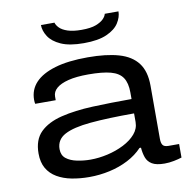

<svg xmlns="http://www.w3.org/2000/svg" viewBox="-82 -804 874 895"><g transform="rotate(-10 355.0 -356.5)"><path d="M270 12Q226 12 187 4.5Q148 -3 118 -20.5Q88 -38 71.5 -66.5Q55 -95 55 -137Q55 -202 91 -237.5Q127 -273 191.5 -289Q256 -305 341.5 -308.5Q427 -312 526 -312V-343Q526 -388 509 -413.5Q492 -439 453 -449.5Q414 -460 347 -460Q290 -460 252.5 -450.5Q215 -441 196 -424.5Q177 -408 177 -386V-368H80Q79 -372 78.5 -376.5Q78 -381 78 -387Q78 -435 109.5 -468.5Q141 -502 203 -520.5Q265 -539 358 -539Q446 -539 505 -522Q564 -505 594 -465.5Q624 -426 624 -358V-106Q624 -86 631 -76.5Q638 -67 658 -67H708V-3Q693 2 670.5 6.5Q648 11 626 11Q587 11 567 -1Q547 -13 539.5 -34Q532 -55 530 -81H523Q495 -51 454.5 -30Q414 -9 366.5 1.5Q319 12 270 12ZM289 -67Q329 -67 370.5 -76.5Q412 -86 447.5 -104Q483 -122 504.5 -147Q526 -172 526 -203V-244Q402 -244 319.5 -236.5Q237 -229 196 -207Q155 -185 155 -140Q155 -111 174.5 -95.5Q194 -80 225.5 -73.5Q257 -67 289 -67ZM353 -607Q285 -607 245 -625Q205 -643 187.5 -670.5Q170 -698 170 -725H234Q237 -713 249.5 -700Q262 -687 287.5 -678.5Q313 -670 353 -670Q397 -670 421.5 -679.5Q446 -689 458 -701.5Q470 -714 472 -725H537Q537 -698 519.5 -670.5Q502 -643 461.5 -625Q421 -607 353 -607Z"/></g></svg>

Font: Archivo Expanded
Style: Regular
Weight: 400
Width: 7
Designer: Hector Gatti
Foundry: Omnibus-Type
Version: Version 2.001